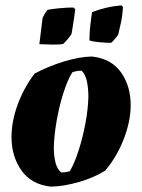

<svg xmlns="http://www.w3.org/2000/svg" viewBox="-20 -687 530 717"><path d="M170 10Q97 2 60 -50.5Q23 -103 23 -175Q23 -234 46 -296.5Q69 -359 109 -412Q159 -439 217.5 -457Q276 -475 323 -476Q396 -468 432.5 -416Q469 -364 468 -290Q467 -231 441.5 -166Q416 -101 373 -50Q332 -24 275.5 -7.5Q219 9 170 10ZM209 -43Q217 -43 226.5 -44.5Q236 -46 241 -48Q258 -77 273.5 -125Q289 -173 299 -226.5Q309 -280 310 -325Q310 -358 304.5 -383.5Q299 -409 285 -423Q266 -423 250 -417Q232 -388 216.5 -339Q201 -290 191.5 -235.5Q182 -181 181 -136Q181 -104 187.5 -79Q194 -54 209 -43ZM314 -536Q314 -562 317 -590Q320 -618 324 -642Q380 -663 434 -667L439 -661Q438 -631 431 -599.5Q424 -568 422 -560Q421 -557 415 -549Q409 -541 402.5 -534Q396 -527 394 -527Q381 -527 355 -529Q329 -531 314 -536ZM127 -522 139 -620Q146 -636 157 -650Q169 -653 199.5 -656Q230 -659 254 -659L261 -653Q260 -642 257 -622Q254 -602 251 -583.5Q248 -565 247 -560Q243 -553 233 -541Q223 -529 216 -523Q201 -520 177 -520.5Q153 -521 127 -522Z"/></svg>

Font: Albura ExtraBold
Style: Italic
Weight: 758
Italic angle: -7°
Designer: Mercedes Jáuregui
Foundry: Omnibus-Type Team
Version: Version 1.000; ttfautohint (v1.8.3)